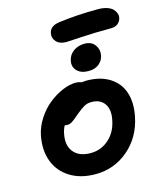

<svg xmlns="http://www.w3.org/2000/svg" viewBox="-128 -969 903 1074"><g transform="rotate(-15 323.0 -432.0)"><path d="M325.2 -744.1Q286.1 -744.1 266.8 -765.4Q247.6 -786.6 252.9 -814Q260.7 -855 315.9 -861.8Q422.9 -876 542 -876Q572.8 -876 595.2 -868.2Q617.7 -860.4 628.4 -848.1Q639.2 -835.9 643.3 -823.5Q647.5 -811 645 -799.8Q641.1 -778.8 625.5 -766.4Q609.9 -753.9 586.9 -753.9Q489.7 -753.9 408.9 -749Q328.1 -744.1 325.2 -744.1ZM402.8 -555.2Q359.9 -555.2 336.9 -578.4Q314 -601.6 320.8 -636.2Q327.1 -669.4 354.5 -689.2Q381.8 -709 418.9 -709Q459.5 -709 479 -681.9Q498.5 -654.8 492.2 -622.1Q487.3 -594.7 464.4 -575Q441.4 -555.2 402.8 -555.2ZM292 12.2Q205.1 12.2 144.3 -25.9Q83.5 -64 59.6 -128.9Q35.6 -193.8 50.8 -273.9Q60.5 -324.2 90.1 -369.6Q119.6 -415 157.7 -445.3Q195.8 -475.6 237.3 -493.4Q278.8 -511.2 314.9 -511.2Q333 -511.2 349.1 -504.9Q366.7 -506.8 376 -506.8Q457 -506.8 510.7 -472.4Q564.5 -438 583.5 -378.4Q602.5 -318.8 586.9 -242.2Q564 -127.4 481.9 -57.6Q399.9 12.2 292 12.2ZM179.2 -252.9Q165.5 -187 197.3 -147.9Q229 -108.9 295.9 -108.9Q356.4 -108.9 401.4 -149.2Q446.3 -189.5 459 -255.9Q471.2 -314 447.3 -348.9Q423.3 -383.8 372.1 -383.8Q348.6 -383.8 330.8 -374Q313 -364.3 283.2 -339.8Q276.9 -335 265.1 -324.7Q253.4 -314.5 249 -311.3Q244.6 -308.1 236.6 -303Q228.5 -297.9 221.7 -296.4Q214.8 -294.9 206.1 -294.9Q200.7 -294.9 194.8 -296.9Q183.6 -276.4 179.2 -252.9Z"/></g></svg>

Font: Shantell Sans Normal
Style: Italic
Weight: 600
Italic angle: -11.31°
Designer: Stephen Nixon, Anya Danilova, Shantell Martin
Foundry: Arrow Type
Version: Version 1.006;[559af2be0]